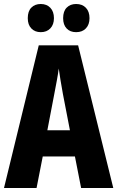

<svg xmlns="http://www.w3.org/2000/svg" viewBox="-20 -941 587 961"><path d="M386 0 355 -158H194L163 0H0L174 -714H371L547 0ZM295 -470Q288 -509 283 -539Q278 -569 274 -598Q271 -573 264.5 -538Q258 -503 252 -472L217 -289H330ZM119 -850Q119 -885 137 -903Q155 -921 184 -921Q214 -921 232 -902Q250 -883 250 -850Q250 -818 232 -799Q214 -780 184 -780Q155 -780 137 -798.5Q119 -817 119 -850ZM296 -850Q296 -885 314 -903Q332 -921 361 -921Q392 -921 410 -902Q428 -883 428 -850Q428 -818 410 -799Q392 -780 361 -780Q331 -780 313.5 -798.5Q296 -817 296 -850Z"/></svg>

Font: Noto Sans Telugu ExtraCondensed ExtraBold
Style: Regular
Weight: 800
Width: 2
Designer: Jelle Bosma - Monotype Design Team
Foundry: Monotype Imaging Inc.
Version: Version 2.005; ttfautohint (v1.8.4.7-5d5b)